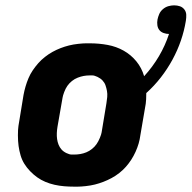

<svg xmlns="http://www.w3.org/2000/svg" viewBox="-20 -690 717 718"><path d="M257 8Q238 8 220 6.5Q202 5 184 1Q166 -3 149.5 -10Q133 -17 119 -27Q105 -37 92.5 -50Q80 -63 71 -77.5Q62 -92 57 -109Q52 -126 49.5 -144Q47 -162 47 -184Q47 -206 49 -219L68 -335Q71 -351 75.5 -366.5Q80 -382 86.5 -397.5Q93 -413 102.5 -427Q112 -441 123 -453.5Q134 -466 148 -477Q162 -488 176.5 -496Q191 -504 206.5 -510Q222 -516 238 -520Q254 -524 272.5 -526Q291 -528 302 -528H316Q350 -528 382.5 -522Q415 -516 442.5 -500.5Q470 -485 490 -460.5Q510 -436 519 -405Q551 -440 574.5 -480Q598 -520 612 -563Q602 -563 592 -566.5Q582 -570 576 -577.5Q570 -585 568.5 -595.5Q567 -606 569 -617Q571 -627 575.5 -637.5Q580 -648 589.5 -656Q599 -664 610 -667Q621 -670 631 -670Q643 -670 653 -666.5Q663 -663 669.5 -654.5Q676 -646 676.5 -635Q677 -624 675 -612Q669 -575 656.5 -538.5Q644 -502 625 -467Q606 -432 581.5 -400.5Q557 -369 527 -342Q527 -329 526.5 -319Q526 -309 525 -302L505 -185Q503 -169 498.5 -153.5Q494 -138 487 -122.5Q480 -107 471 -93Q462 -79 451 -66.5Q440 -54 426 -43Q412 -32 397 -24Q382 -16 366.5 -10Q351 -4 335 0Q319 4 300.5 6Q282 8 271 8ZM248 -112H257Q269 -112 280.5 -114Q292 -116 303 -120.5Q314 -125 324 -133Q334 -141 341 -151Q348 -161 353.5 -174.5Q359 -188 360 -195L378 -304Q380 -316 381 -327.5Q382 -339 380 -350Q378 -361 374.5 -371Q371 -381 363.5 -389Q356 -397 344.5 -402.5Q333 -408 325 -408H316Q304 -408 293 -406Q282 -404 270.5 -399.5Q259 -395 249 -387Q239 -379 232 -369Q225 -359 220 -345.5Q215 -332 214 -325L195 -216Q193 -204 192.5 -192.5Q192 -181 193.5 -170Q195 -159 199 -149Q203 -139 210 -131Q217 -123 228.5 -117.5Q240 -112 248 -112Z"/></svg>

Font: Iosevka Aile Heavy Oblique
Style: Regular
Weight: 900
Italic angle: -9°
Designer: Belleve Invis
Foundry: Belleve Invis
Version: Version 31.1.0; ttfautohint (v1.8.4)